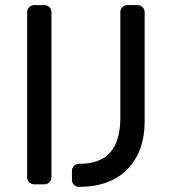

<svg xmlns="http://www.w3.org/2000/svg" viewBox="-20 -720 665 750"><path d="M86 -27V-673Q86 -684 94 -692Q102 -700 113 -700H154Q165 -700 173 -692Q181 -684 181 -673V-27Q181 -16 173 -8Q165 0 154 0H113Q102 0 94 -8Q86 -16 86 -27ZM450 -255V-673Q450 -684 458 -692Q466 -700 477 -700H518Q529 -700 537 -692Q545 -684 545 -673V-245Q545 -129 478 -59.5Q411 10 288 10Q277 10 269 2Q261 -6 261 -17V-53Q261 -64 269 -72Q277 -80 288 -80Q372 -80 410.5 -124.5Q449 -169 450 -255Z"/></svg>

Font: Rubik
Style: Regular
Weight: 400
Designer: Hubert & Fischer
Foundry: Hubert & Fischer
Version: Version 1.100